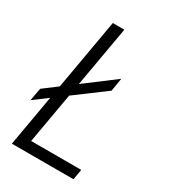

<svg xmlns="http://www.w3.org/2000/svg" viewBox="-172 -768 746 850"><g transform="rotate(30 201.0 -343.0)"><path d="M29 0 149 -686H208L97 -53H353L344 0ZM4 -208 16 -273 305 -491 294 -424Z"/></g></svg>

Font: Archivo Condensed ExtraLight
Style: Italic
Weight: 250
Width: 3
Italic angle: -10°
Designer: Hector Gatti
Foundry: Omnibus-Type
Version: Version 2.001